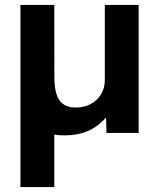

<svg xmlns="http://www.w3.org/2000/svg" viewBox="-20 -540 639 780"><path d="M63 220V-520H200.5L200.9 -226.8Q200.9 -162.3 221.4 -132.7Q242 -103.1 288 -103.1Q322.6 -103.1 349 -117.7Q375.5 -132.2 390.6 -157.1Q405.8 -182 405.8 -213.6V-520H543.3V0H412.4L411.1 -61.1H408.9Q377.4 -25 336.6 -7.5Q295.8 10 241.5 10Q172.2 10 131.6 -20.9L200.5 -74.5V220Z"/></svg>

Font: M PLUS 1 Thin
Style: Regular
Weight: 100
Designer: Coji Morishita
Foundry: UNDERFOREST DESIGN
Version: Version 1.001